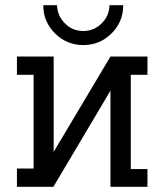

<svg xmlns="http://www.w3.org/2000/svg" viewBox="-20 -717 631 737"><path d="M482 -430V-68H546V0H404V-369L185 0H45V-70H109V-430H45V-500H186V-134L404 -500H546V-430ZM400 -697H453Q453 -633 408 -588.5Q363 -544 300 -544Q236 -544 191 -589Q146 -634 146 -697H199Q200 -657 229 -627.5Q258 -598 300 -598Q341 -598 370.5 -627.5Q400 -657 400 -697Z"/></svg>

Font: Kelly Slab
Style: Regular
Weight: 400
Designer: Denis Masharov
Foundry: Denis Masharov
Version: Version 1.001